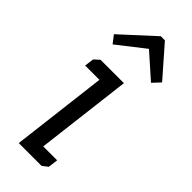

<svg xmlns="http://www.w3.org/2000/svg" viewBox="-224 -701 732 732"><g transform="rotate(45 142.0 -335.5)"><path d="M178 -671 284 -550 255 -519 158 -605 48 -519 24 -550 156 -671ZM36 -426 57 -445H183L136 -57H211L206 -17L184 0H61L108 -388H31Z"/></g></svg>

Font: Zilla Slab Regular
Style: Italic
Weight: 400
Italic angle: -6°
Designer: Typotheque.com
Foundry: Typotheque type foundry
Version: Version 1.1; 2017; ttfautohint (v1.6)